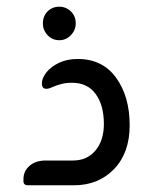

<svg xmlns="http://www.w3.org/2000/svg" viewBox="-20 -553 463 573"><path d="M157 -533Q177 -533 191.5 -519Q206 -505 206 -483Q206 -463 191.5 -448Q177 -433 157 -433Q136 -433 122 -448Q108 -463 108 -483Q108 -505 122 -519Q136 -533 157 -533ZM200 0H64Q50 0 50 -12V-19Q50 -42 68 -58Q86 -74 117 -74H198Q240 -74 265 -104Q290 -134 290 -183Q290 -239 265.5 -272.5Q241 -306 195 -306Q178 -306 164 -302.5Q150 -299 136 -293Q126 -288 118 -288Q105 -288 105 -304Q105 -320 118.5 -337Q132 -354 156 -365.5Q180 -377 212 -377Q286 -377 326.5 -321Q367 -265 367 -179Q367 -97 320.5 -48.5Q274 0 200 0Z"/></svg>

Font: Zain
Style: Regular
Weight: 400
Designer: Zain,Boutros
Foundry: Mobile Telecommunications Company (Zain), 2024
Version: Version 1.51; ttfautohint (v1.8.4)